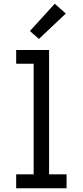

<svg xmlns="http://www.w3.org/2000/svg" viewBox="-20 -1001 440 1021"><path d="M66 0V-74H159V-662H66V-735H241V-74H334V0ZM187 -794 139 -836 271 -981 330 -929Z"/></svg>

Font: Iosevka Etoile
Style: Regular
Weight: 400
Designer: Belleve Invis
Foundry: Belleve Invis
Version: Version 33.2.4